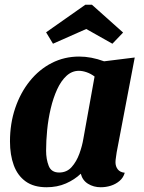

<svg xmlns="http://www.w3.org/2000/svg" viewBox="-20 -768 605 808"><path d="M176 20Q122 20 88 -4.5Q54 -29 38 -72.5Q22 -116 22 -173Q22 -248 44 -313Q66 -378 105.5 -427Q145 -476 198 -503Q251 -530 313 -530Q364 -530 418 -510L547 -526L471 -127Q470 -118 468 -106Q466 -94 466 -85Q466 -68 475.5 -55.5Q485 -43 505 -41Q499 -20 483 -6.5Q467 7 446.5 13.5Q426 20 404 20Q374 20 350.5 5.5Q327 -9 320 -37Q294 -12 257.5 4Q221 20 176 20ZM229 -42Q261 -42 281.5 -65Q302 -88 314 -121Q326 -154 331 -185L378 -446Q362 -458 344.5 -464Q327 -470 312 -470Q283 -470 260 -449Q237 -428 220.5 -392Q204 -356 193.5 -311.5Q183 -267 178.5 -221Q174 -175 174 -134Q174 -98 185 -70Q196 -42 229 -42ZM203 -584 174 -632 339 -748H367L498 -631L453 -584L343 -646Z"/></svg>

Font: Sansita Swashed Light SemiBold
Style: Regular
Weight: 600
Version: Version 1.003